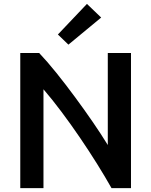

<svg xmlns="http://www.w3.org/2000/svg" viewBox="-20 -965 777 985"><path d="M84 0V-693H181Q222 -650 269 -591.5Q316 -533 364 -468Q412 -403 456 -339Q500 -275 533 -221V-693H652V0H552Q520 -57 478.5 -123.5Q437 -190 390 -259Q343 -328 295 -392Q247 -456 203 -507V0ZM331 -736 277 -788 426 -945 499 -875Z"/></svg>

Font: Ubuntu Sans SemiBold
Style: Regular
Weight: 600
Designer: Dalton Maag Ltd
Foundry: Dalton Maag Ltd
Version: Version 1.006; ttfautohint (v1.8.4.7-5d5b)